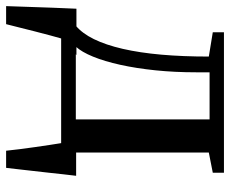

<svg xmlns="http://www.w3.org/2000/svg" viewBox="-82 -490 752 628"><g transform="rotate(90 294.0 -176.0)"><path d="M48 0V-45.5L63.5 -47.5Q89 -68.5 108 -107.2Q127 -146 139.8 -201.5Q152.5 -257 158.8 -327.8Q165 -398.5 165 -483L85.5 -496V-532.5H545V-496L479 -483V0ZM132.5 -48H370.5V-485.5H216.5V-442Q216.5 -371.5 210 -308.5Q203.5 -245.5 192 -193.5Q180.5 -141.5 165.2 -104.2Q150 -67 132.5 -48ZM0 180Q1.5 145.5 2.5 107.2Q3.5 69 5.2 29Q7 -11 8.5 -50H160L107 -4.5Q102.5 10.5 96 35.2Q89.5 60 82.2 88Q75 116 69 140.5Q63 165 59 180ZM473 180Q471 159.5 467.8 134.8Q464.5 110 461 84.8Q457.5 59.5 454 37.2Q450.5 15 448 -1L411.5 -49H555Q552.5 -29.5 550 -6.2Q547.5 17 544.8 41.8Q542 66.5 539.2 91.2Q536.5 116 533.8 138.8Q531 161.5 529 180Z"/></g></svg>

Font: Merriweather 72pt Medium
Style: Regular
Weight: 500
Version: Version 2.100